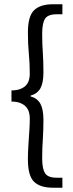

<svg xmlns="http://www.w3.org/2000/svg" viewBox="-20 -728 343 900"><path d="M272.5 105V151.9H227.5Q168.5 151.9 139.6 124Q110.8 96.2 110.8 19Q110.8 -7.8 112.3 -32.5Q113.8 -57.1 115.2 -80.1Q116.7 -103 118.2 -126Q119.6 -148.9 119.6 -173.8Q119.6 -189 115.7 -202.4Q111.8 -215.8 102.3 -226.8Q92.8 -237.8 75.7 -244.9Q58.6 -252 33.7 -252V-304.2Q58.6 -304.2 75.7 -311Q92.8 -317.9 102.3 -328.4Q111.8 -338.9 115.7 -353Q119.6 -367.2 119.6 -380.9Q119.6 -432.1 115.2 -476.1Q110.8 -520 110.8 -575.2Q110.8 -651.9 139.6 -679.9Q168.5 -708 227.5 -708H272.5V-661.1H245.6Q204.6 -661.1 191.2 -640.1Q177.7 -619.1 177.7 -569.8Q177.7 -523.9 180.7 -481.9Q183.6 -439.9 183.6 -389.2Q183.6 -339.8 169.7 -314.5Q155.8 -289.1 123.5 -279.8V-275.9Q155.8 -267.1 169.7 -241Q183.6 -214.8 183.6 -167Q183.6 -116.2 180.7 -74.2Q177.7 -32.2 177.7 14.2Q177.7 63 191.2 84Q204.6 105 245.6 105Z"/></svg>

Font: Pyidaungsu
Style: Regular
Weight: 400
Designer: Sun Tun
Foundry: MCF
Version: Version 2.053; ttfautohint (v1.8.2)